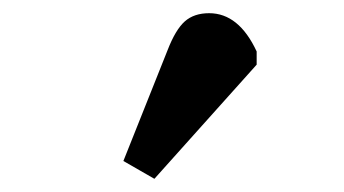

<svg xmlns="http://www.w3.org/2000/svg" viewBox="-20 -842 521 291"><path d="M214 -571 167 -598 234 -766Q246 -797 260 -809.5Q274 -822 297 -822Q342 -822 369 -764V-744Z"/></svg>

Font: Literata
Style: Bold
Weight: 700
Designer: Latin by Veronika Burian and Jose Scaglione. Greek by Irene Vlachou. Cyrillic by Vera Evstafieva.
Foundry: TypeTogether
Version: Version 3.103; ttfautohint (v1.8.4.7-5d5b);gftools[0.9.29]